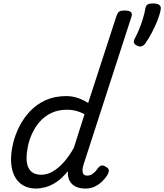

<svg xmlns="http://www.w3.org/2000/svg" viewBox="-20 -1076 952 1113"><path d="M190 17Q144 17 111.5 -3Q79 -23 61.5 -61Q44 -99 44 -151Q44 -195 56 -245Q68 -295 92.5 -343.5Q117 -392 155 -432Q193 -472 245 -495.5Q297 -519 364 -519Q399 -519 431 -508Q463 -497 491 -479L655 -983Q662 -1003 671.5 -1009Q681 -1015 700 -1015Q731 -1015 739.5 -1005.5Q748 -996 741 -976L465 -124Q455 -92 460 -75Q465 -58 485 -58Q500 -58 512.5 -65.5Q525 -73 534.5 -84Q544 -95 550 -104Q556 -112 566.5 -116Q577 -120 594 -109Q611 -99 611 -88Q611 -77 605 -66Q595 -48 576.5 -28.5Q558 -9 532.5 4Q507 17 475 17Q442 17 418.5 5.5Q395 -6 383.5 -28Q372 -50 373 -81Q373 -83 373 -83Q373 -83 373 -84Q341 -43 307.5 -21Q274 1 243.5 9Q213 17 190 17ZM134 -160Q134 -128 143.5 -106.5Q153 -85 172 -74Q191 -63 219 -63Q253 -63 286 -82Q319 -101 350 -136Q381 -171 408 -219L470 -414Q443 -428 419.5 -434Q396 -440 370 -440Q317 -440 277.5 -421Q238 -402 210.5 -370.5Q183 -339 166 -301.5Q149 -264 141.5 -227Q134 -190 134 -160ZM775 -811Q760 -818 756.5 -828Q753 -838 763 -856Q773 -874 785 -902.5Q797 -931 807 -963Q817 -995 822 -1023Q824 -1040 833 -1048Q842 -1056 867 -1056Q891 -1056 902.5 -1048Q914 -1040 912 -1023Q907 -993 892.5 -956.5Q878 -920 859 -884.5Q840 -849 820 -821Q815 -814 803.5 -808.5Q792 -803 775 -811Z"/></svg>

Font: Playwrite RO
Style: Regular
Weight: 400
Designer: Veronika Burian, José Scaglione
Foundry: TypeTogether
Version: Version 1.002